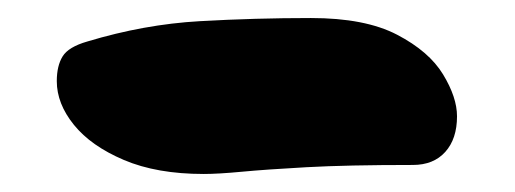

<svg xmlns="http://www.w3.org/2000/svg" viewBox="-20 -369 571 213"><path d="M206 -176Q154 -176 117.5 -191.5Q81 -207 62 -230.5Q43 -254 43 -279Q43 -296 49.5 -306.5Q56 -317 77 -323Q140 -342 201.5 -345.5Q263 -349 325 -349Q385 -349 420.5 -330.5Q456 -312 471.5 -286.5Q487 -261 487 -240Q487 -215 474 -200.5Q461 -186 438 -186Q365 -186 320 -183.5Q275 -181 248.5 -178.5Q222 -176 206 -176Z"/></svg>

Font: Shantell Sans ExtraBold
Style: Regular
Weight: 800
Designer: Stephen Nixon, Anya Danilova, Shantell Martin
Foundry: Arrow Type
Version: Version 1.011;[c5ecc13dd]